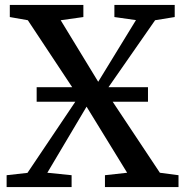

<svg xmlns="http://www.w3.org/2000/svg" viewBox="-20 -763 754 783"><path d="M92 -58 300.5 -368 93.5 -680.5 20 -693.5V-743H320V-693.5L227.5 -680.5L380.5 -429.5L534.5 -681L446.5 -693.5V-743H692.5V-693.5L612.5 -680.5L411 -391L632 -58.5L708 -48.5V0H408V-48.5L498.5 -58.5L333 -328L173 -58.5L272 -48.5V0H7V-48.5ZM583.5 -407.5V-348H129.5V-407.5Z"/></svg>

Font: Merriweather 28pt Medium
Style: Regular
Weight: 500
Version: Version 2.100